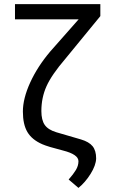

<svg xmlns="http://www.w3.org/2000/svg" viewBox="-20 -731 558 938"><path d="M470.2 -710.9H53.2V-636.7H364.3L225.1 -479C183.8 -430.2 151.2 -379.7 127.4 -327.6C103.7 -275.6 91.8 -228.4 91.8 -186C91.8 -144 99.2 -110.6 114 -85.7C128.8 -60.8 153 -41 186.5 -26.4C204.1 -18.6 238 -8.3 288.1 4.4C338.2 17.1 363.3 34.5 363.3 56.6C363.3 71.3 359.1 85.5 350.8 99.4C342.5 113.2 330.7 128.7 315.4 146L363.3 187C385.1 169.4 404.8 146.6 422.4 118.7C439.9 90.7 449.1 65.4 449.7 43C449.7 17.6 443.9 -2.3 432.4 -16.6C420.8 -30.9 401.9 -42 375.5 -49.8L254.9 -85C228.2 -93.1 209.4 -105.1 198.5 -120.8C187.6 -136.6 182.1 -159.2 182.1 -188.5C182.1 -231.8 190.4 -272.1 207 -309.3C223.6 -346.6 254.4 -391.4 299.3 -443.8L470.2 -652.3Z"/></svg>

Font: Roboto1
Style: rg
Weight: 400
Designer: Google
Version: Version 2.137; 2017